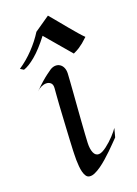

<svg xmlns="http://www.w3.org/2000/svg" viewBox="-158 -766 592 832"><g transform="rotate(-20 138.0 -349.5)"><path d="M278.3 -151.9 267.6 -111.8Q259.3 -103.5 247.3 -91.1Q235.4 -78.6 220.9 -64.7Q206.5 -50.8 190.9 -37.1Q175.3 -23.4 160.2 -12.7Q145 -2 131.1 4.2Q117.2 10.3 106.4 8.8Q96.7 7.8 90.8 -0.7Q85 -9.3 81.8 -21.5Q78.6 -33.7 77.4 -48.6Q76.2 -63.5 75.9 -77.4Q75.7 -91.3 76.2 -103Q76.7 -114.7 76.7 -121.1Q77.6 -141.1 78.9 -166.5Q80.1 -191.9 81.8 -219.5Q83.5 -247.1 85 -274.7Q86.4 -302.2 88.1 -326.9Q89.8 -351.6 91.3 -371.1Q92.8 -390.6 93.8 -401.9Q95.2 -418.9 86.9 -426.5Q78.6 -434.1 66.4 -434.1Q55.2 -434.1 43 -428.5Q30.8 -422.9 21.5 -413.1Q42 -433.6 57.6 -447.3Q73.2 -460.9 84.5 -469.2Q97.2 -479 106.4 -484.9Q118.7 -492.2 130.1 -492.4Q141.6 -492.7 150.6 -486.8Q159.7 -481 164.8 -469.7Q169.9 -458.5 169.4 -442.9Q168.9 -432.1 167.2 -408.4Q165.5 -384.8 163.3 -354.5Q161.1 -324.2 158.4 -290.5Q155.8 -256.8 153.6 -225.6Q151.4 -194.3 149.7 -168.9Q147.9 -143.6 147.5 -129.9Q146.5 -102.1 153.8 -85Q161.1 -67.9 176.8 -67.9Q184.6 -67.9 194.1 -72.8Q203.6 -77.6 213.6 -85.2Q223.6 -92.8 233.9 -102.1Q244.1 -111.3 252.7 -120.6Q261.2 -129.9 268.1 -138.2Q274.9 -146.5 278.3 -151.9ZM295.4 -565.4Q290.5 -561.5 284.9 -555.9Q279.3 -550.3 271.2 -543.7Q263.2 -537.1 251.7 -529.5Q240.2 -522 223.6 -514.6Q197.8 -544.9 171.4 -575.9Q145 -606.9 122.6 -633.3Q84.5 -583.5 52.2 -556.6Q20 -529.8 -3.4 -522.5L-18.6 -532.2Q18.1 -556.6 49.3 -589.4Q80.6 -622.1 103.5 -658.7L174.3 -707.5Q189.9 -689 207 -668.2Q224.1 -647.5 240.2 -627.9Q256.3 -608.4 270.8 -591.8Q285.2 -575.2 295.4 -565.4Z"/></g></svg>

Font: Quintessential
Style: Regular
Weight: 400
Designer: Astigmatic (AOETI)
Foundry: Astigmatic (AOETI)
Version: Version 1.000